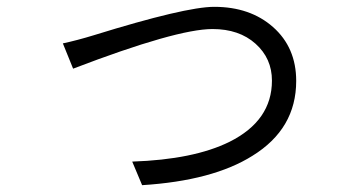

<svg xmlns="http://www.w3.org/2000/svg" viewBox="-20 -522 1040 562"><path d="M164 -395Q206 -404 255 -419Q523 -502 607 -502Q712 -502 779 -443Q847 -383 847 -285Q847 -145 719 -66Q603 7 396 20L367 -49Q547 -55 652 -107Q776 -169 776 -286Q776 -351 728 -394Q680 -437 602 -437Q497 -437 194 -321Z"/></svg>

Font: Source Han Sans CN Normal
Style: Regular
Weight: 350
Designer: Ryoko NISHIZUKA 西塚涼子 (kana, bopomofo & ideographs); Paul D. Hunt (Latin, Greek & Cyrillic); Sandoll Communications 산돌커뮤니
Foundry: Adobe
Version: Version 2.004;hotconv 1.0.118;makeotfexe 2.5.65603